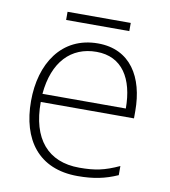

<svg xmlns="http://www.w3.org/2000/svg" viewBox="-76 -712 697 787"><g transform="rotate(10 272.5 -318.0)"><path d="M405 -646H142V-612H405ZM288 -540C136 -540 58 -415 58 -260C58 -100 136 10 299 10C365 10 413 0 465 -23V-61C404 -33 365 -25 300 -25C169 -25 97 -110 98 -263H486V-294C486 -434 423 -540 288 -540ZM288 -505C395 -505 446 -421 446 -297H99C111 -432 182 -505 288 -505Z"/></g></svg>

Font: Noto Sans Arabic ExtLt
Style: Regular
Weight: 200
Designer: Monotype Design Team, Nadine Chahine, Nizar Qandah and Khaled Hosny
Foundry: Monotype Imaging Inc.
Version: Version 2.012